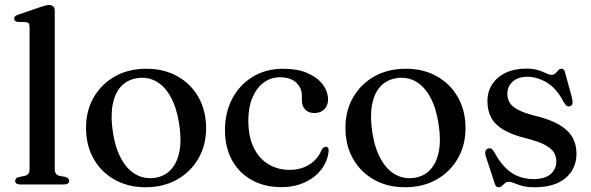

<svg xmlns="http://www.w3.org/2000/svg" viewBox="-20 -758 2428 789"><path d="M205 -714V-63.5Q205 -51 209.8 -44.5Q214.5 -38 224 -35.5L248 -31Q256 -28.5 260 -24.8Q264 -21 264 -15Q264 -8 258.8 -4Q253.5 0 243.5 0H62.5Q52 0 47.2 -4Q42.5 -8 42.5 -15Q42.5 -20.5 46.2 -24.5Q50 -28.5 58 -30.5L83 -35.5Q92 -38.5 96.8 -44.5Q101.5 -50.5 101.5 -63V-646.5Q101.5 -657 98.2 -661.5Q95 -666 87 -667L52.5 -668Q44.5 -669.5 41.2 -672.8Q38 -676 38 -681Q38 -687 41.8 -690.8Q45.5 -694.5 55.5 -698L143 -728Q158 -733 166.8 -735.2Q175.5 -737.5 181.5 -737.5Q193.5 -737.5 199.2 -731.2Q205 -725 205 -714Z M582 -475.5Q654 -475.5 709.2 -444.5Q764.5 -413.5 795.8 -358.2Q827 -303 827 -231Q827 -161.5 795.2 -106.5Q763.5 -51.5 707.5 -20Q651.5 11.5 578 11.5Q506 11.5 450.8 -19.8Q395.5 -51 364.5 -106Q333.5 -161 333.5 -232.5Q333.5 -303 365 -357.8Q396.5 -412.5 452.2 -444Q508 -475.5 582 -475.5ZM615.5 -27Q656.5 -33 682.5 -61Q708.5 -89 717.5 -137Q726.5 -185 716 -250.5Q705.5 -316.5 681.2 -360.2Q657 -404 622 -423.5Q587 -443 545 -437Q503.5 -431 477.5 -403Q451.5 -375 442.8 -326.8Q434 -278.5 444 -213.5Q454.5 -147.5 479 -104Q503.5 -60.5 538.5 -41Q573.5 -21.5 615.5 -27Z M1328 -348Q1328 -325 1312.8 -309.2Q1297.5 -293.5 1272.5 -293.5Q1248 -293.5 1234.2 -307.8Q1220.5 -322 1220.5 -345.5V-363Q1220.5 -397.5 1196.8 -419Q1173 -440.5 1131 -440.5Q1093 -440.5 1063.5 -418.5Q1034 -396.5 1017.2 -356.8Q1000.5 -317 1000.5 -263Q1000.5 -197.5 1022.2 -152.2Q1044 -107 1082.5 -83.5Q1121 -60 1170 -60Q1217.5 -60 1252 -82.2Q1286.5 -104.5 1301.5 -142Q1307 -149.5 1310.8 -152.2Q1314.5 -155 1319.5 -155Q1326 -155 1328.5 -149.8Q1331 -144.5 1330.5 -137.5Q1326.5 -95.5 1300.5 -61.8Q1274.5 -28 1232.2 -8.5Q1190 11 1135.5 11Q1067.5 11 1015.2 -17.8Q963 -46.5 933.8 -99.2Q904.5 -152 904.5 -224Q904.5 -295 934.2 -352Q964 -409 1018.2 -442.2Q1072.5 -475.5 1145 -475.5Q1202 -475.5 1242.8 -458Q1283.5 -440.5 1305.8 -411.5Q1328 -382.5 1328 -348Z M1648 -475.5Q1720 -475.5 1775.2 -444.5Q1830.5 -413.5 1861.8 -358.2Q1893 -303 1893 -231Q1893 -161.5 1861.2 -106.5Q1829.5 -51.5 1773.5 -20Q1717.5 11.5 1644 11.5Q1572 11.5 1516.8 -19.8Q1461.5 -51 1430.5 -106Q1399.5 -161 1399.5 -232.5Q1399.5 -303 1431 -357.8Q1462.5 -412.5 1518.2 -444Q1574 -475.5 1648 -475.5ZM1681.5 -27Q1722.5 -33 1748.5 -61Q1774.5 -89 1783.5 -137Q1792.5 -185 1782 -250.5Q1771.5 -316.5 1747.2 -360.2Q1723 -404 1688 -423.5Q1653 -443 1611 -437Q1569.5 -431 1543.5 -403Q1517.5 -375 1508.8 -326.8Q1500 -278.5 1510 -213.5Q1520.5 -147.5 1545 -104Q1569.5 -60.5 1604.5 -41Q1639.5 -21.5 1681.5 -27Z M2146.5 -442.5Q2109 -442.5 2087 -422.8Q2065 -403 2065 -372Q2065 -352.5 2074.2 -336.8Q2083.5 -321 2107 -308Q2130.5 -295 2174 -283.5Q2241.5 -267.5 2279.5 -244.5Q2317.5 -221.5 2333.2 -192.2Q2349 -163 2349 -127.5Q2349 -64.5 2304.2 -26.5Q2259.5 11.5 2177 11.5Q2146 11.5 2125.8 5.8Q2105.5 0 2092.5 -5.5Q2079.5 -11 2070.5 -11Q2061 -11 2054.8 -5.2Q2048.5 0.5 2042.8 6Q2037 11.5 2029 11.5Q2022.5 11.5 2019 7.8Q2015.5 4 2012.5 -5.5L1976.5 -115Q1973 -127 1974.5 -135.2Q1976 -143.5 1984 -147Q1992.5 -150 1998.8 -146.8Q2005 -143.5 2010 -135Q2032.5 -92.5 2058 -67.8Q2083.5 -43 2112.2 -32.5Q2141 -22 2171.5 -22Q2218.5 -22 2242.2 -42.2Q2266 -62.5 2266 -95.5Q2266 -115.5 2256 -132Q2246 -148.5 2219.5 -162.5Q2193 -176.5 2144.5 -189Q2085 -203.5 2049.5 -224.5Q2014 -245.5 1998.5 -274.8Q1983 -304 1983 -342Q1983 -381.5 2002.8 -411.8Q2022.5 -442 2058.2 -459Q2094 -476 2141.5 -476Q2172.5 -476 2192.2 -469.5Q2212 -463 2224.5 -456.8Q2237 -450.5 2246 -450.5Q2256 -450.5 2262.2 -456.8Q2268.5 -463 2274.2 -469.2Q2280 -475.5 2287.5 -475.5Q2293 -475.5 2296.8 -471.8Q2300.5 -468 2302.5 -458.5L2330.5 -356Q2333.5 -342.5 2332.8 -334Q2332 -325.5 2323 -322Q2315 -318.5 2309 -323Q2303 -327.5 2296.5 -338.5Q2267 -395 2227.2 -418.8Q2187.5 -442.5 2146.5 -442.5Z"/></svg>

Font: Fraunces 36pt
Style: Regular
Weight: 400
Version: Version 1.000;[b76b70a41]